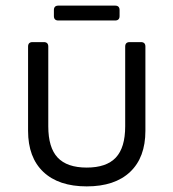

<svg xmlns="http://www.w3.org/2000/svg" viewBox="-20 -649 618 684"><path d="M289 15Q189 15 134.5 -36.5Q80 -88 80 -183V-483Q80 -499 96 -499H136Q152 -499 152 -483V-199Q152 -123 185.5 -87.5Q219 -52 289 -52Q359 -52 392.5 -87.5Q426 -123 426 -199V-483Q426 -499 442 -499H482Q498 -499 498 -483V-183Q498 -88 443.5 -36.5Q389 15 289 15ZM188 -576Q172 -576 172 -592V-613Q172 -629 188 -629H390Q406 -629 406 -613V-592Q406 -576 390 -576Z"/></svg>

Font: Pitagon Sans
Style: Regular
Weight: 400
Designer: Travis Tran
Foundry: Pitagon
Version: Version 1.001; ttfautohint (v1.8.4.7-5d5b);gftools[0.9.26]